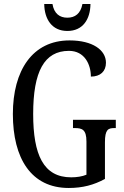

<svg xmlns="http://www.w3.org/2000/svg" viewBox="-20 -925 616 955"><path d="M315 -771C393 -771 429 -830 430 -905H390C381 -857 353 -837 315 -837C277 -837 249 -857 241 -905H200C201 -830 238 -771 315 -771ZM322 10C391 10 447 -5 502 -35V-217C502 -281 518 -288 549 -288H556V-329H343V-288H352C388 -288 410 -281 410 -221V-56C389 -47 361 -43 334 -43C196 -43 145 -155 145 -358C145 -569 200 -672 323 -672C401 -672 432 -604 432 -544C479 -544 507 -570 507 -613C507 -676 441 -724 326 -724C141 -724 44 -574 44 -358C44 -137 135 10 322 10Z"/></svg>

Font: Noto Serif Tamil ExtraCondensed
Style: Italic
Weight: 400
Width: 2
Italic angle: -12°
Designer: Indian Type Foundry, Tom Grace, and the Monotype Design Team
Foundry: Monotype Imaging Inc.
Version: Version 2.003